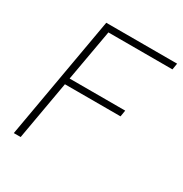

<svg xmlns="http://www.w3.org/2000/svg" viewBox="-164 -824 902 948"><g transform="rotate(30 287.0 -350.0)"><path d="M170 -700H574L568 -664H203L151 -371H468L462 -335H145L86 0H47Z"/></g></svg>

Font: Chakra Petch ExtraLight
Style: Italic
Weight: 275
Italic angle: -10°
Designer: Katatrad Aksorn Co.,Ltd.
Foundry: Cadson Demak Co.,Ltd.
Version: Version 1.000; ttfautohint (v1.6)